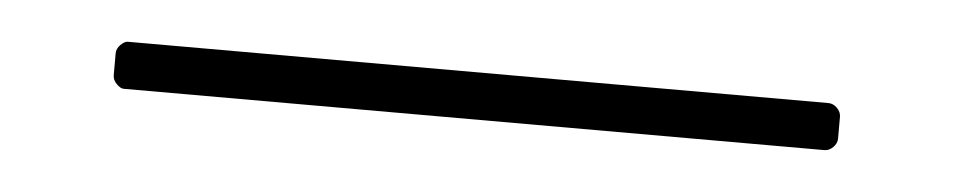

<svg xmlns="http://www.w3.org/2000/svg" viewBox="-22 42 606 122"><g transform="rotate(5 281.0 103.0)"><path d="M57 118Q55 118 52.5 115.5Q50 113 50 110V96Q50 93 52.5 90.5Q55 88 57 88H504Q507 88 509.5 90.5Q512 93 512 96V110Q512 113 509.5 115.5Q507 118 504 118Z"/></g></svg>

Font: LINE Seed Sans TH App Thin
Style: Regular
Weight: 250
Designer: Dalton Maag Ltd | Thai characters by Cadson Demak Co.,Ltd.
Foundry: Dalton Maag Ltd
Version: Version 1.003